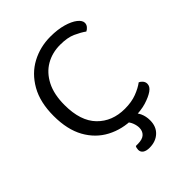

<svg xmlns="http://www.w3.org/2000/svg" viewBox="-229 -739 1045 1045"><g transform="rotate(-45 294.0 -216.0)"><path d="M533 -541Q533 -528 524.5 -517.5Q516 -507 505 -502Q480 -520 444.5 -536Q409 -552 353 -552Q292 -552 243.5 -524Q195 -496 166.5 -440.5Q138 -385 138 -303Q138 -180 198.5 -118Q259 -56 356 -56Q408 -56 447 -71Q486 -86 511 -105Q521 -101 530 -90.5Q539 -80 539 -66Q539 -56 533.5 -46.5Q528 -37 515 -28Q492 -12 452 0.5Q412 13 350 13Q267 13 199.5 -22.5Q132 -58 93 -128Q54 -198 54 -303Q54 -408 94.5 -479Q135 -550 201.5 -585.5Q268 -621 347 -621Q402 -621 444 -609Q486 -597 509.5 -578.5Q533 -560 533 -541ZM307 -2 357 -17Q385 2 397 28Q409 54 409 85Q409 133 379 161Q349 189 301 189Q276 189 262.5 179.5Q249 170 249 153Q249 139 255 129H270Q306 129 322.5 113.5Q339 98 339 72Q339 55 331.5 35Q324 15 307 -2Z"/></g></svg>

Font: Baloo Paaji 2
Style: Regular
Weight: 400
Designer: Shuchita Grover, Noopur Datye and Ek Type
Foundry: Ek Type
Version: Version 1.700